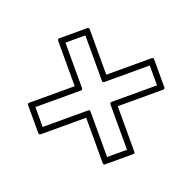

<svg xmlns="http://www.w3.org/2000/svg" viewBox="-79 -573 483 483"><g transform="rotate(-20 162.5 -331.5)"><path d="M125.5 -162.1Q120.6 -162.1 120.6 -167V-288.6H-1Q-5.9 -288.6 -5.9 -293.5V-368.2Q-5.9 -373 -1 -373H120.6V-494.6Q120.6 -499.5 125.5 -499.5H200.2Q205.1 -499.5 205.1 -494.6V-373H326.7Q331.5 -373 331.5 -368.2V-293.5Q331.5 -288.6 326.7 -288.6H205.1V-167Q205.1 -162.1 200.2 -162.1ZM189.5 -177.7V-299.3Q189.5 -304.2 194.3 -304.2H315.9V-357.4H194.3Q189.5 -357.4 189.5 -362.3V-483.9H136.2V-362.3Q136.2 -357.4 131.3 -357.4H9.8V-304.2H131.3Q136.2 -304.2 136.2 -299.3V-177.7Z"/></g></svg>

Font: Fibel Sued Kontur LRS
Style: Regular
Weight: 400
Designer: Peter Wiegel
Foundry: Peter Wiegel
Version: Version 000.000